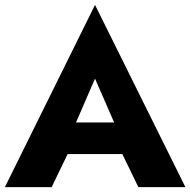

<svg xmlns="http://www.w3.org/2000/svg" viewBox="-21 -764 777 784"><path d="M184 -135H554L543 -264H196ZM367 -443 466 -216 460 -173 544 0H736L367 -744L-1 0H190L277 -180L269 -217Z"/></svg>

Font: Glinicke Jost Bold
Style: Bold
Weight: 700
Version: Version 3.710